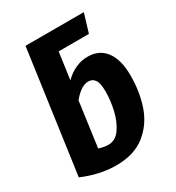

<svg xmlns="http://www.w3.org/2000/svg" viewBox="-181 -851 895 978"><g transform="rotate(-30 266.0 -362.5)"><path d="M507 -343Q507 -249 479.5 -168Q452 -87 387 -35Q322 17 216 17Q120 17 19 -26L119 -742H462L429 -633H251L229 -475Q257 -504 292 -520Q327 -536 364 -536Q433 -536 470 -486Q507 -436 507 -343ZM356 -337Q356 -386 342.5 -405.5Q329 -425 304 -425Q282 -425 258.5 -409Q235 -393 214 -366L178 -104Q208 -94 234 -94Q275 -94 302.5 -133Q330 -172 343 -228Q356 -284 356 -337Z"/></g></svg>

Font: Fira Sans Condensed
Style: Bold Italic
Weight: 700
Width: 3
Italic angle: -8°
Designer: Carrois Corporate & Edenspiekermann AG
Foundry: Carrois Corporate GbR & Edenspiekermann AG
Version: Version 4.203